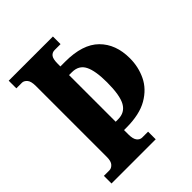

<svg xmlns="http://www.w3.org/2000/svg" viewBox="-202 -829 943 943"><g transform="rotate(-45 270.0 -357.0)"><path d="M20 0V-53H59Q72 -53 84 -65.5Q96 -78 96 -109V-601Q96 -635 84 -648Q72 -661 59 -661H20V-714H327V-661H286Q269 -661 259 -648.5Q249 -636 249 -602V-584H283Q403 -584 461 -526.5Q519 -469 519 -371Q519 -311 494 -259Q469 -207 413 -174.5Q357 -142 265 -142H249V-112Q249 -80 260 -66.5Q271 -53 286 -53H327V0ZM266 -200Q313 -200 334.5 -238.5Q356 -277 356 -367Q356 -447 336.5 -485.5Q317 -524 269 -524H249V-200Z"/></g></svg>

Font: Noto Serif Myanmar ExtraCondensed ExtraBold
Style: Regular
Weight: 800
Width: 2
Designer: Ben Mitchell and the Monotype Design Team
Foundry: Monotype Imaging Inc.
Version: Version 2.106; ttfautohint (v1.8.4.7-5d5b)